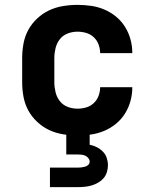

<svg xmlns="http://www.w3.org/2000/svg" viewBox="-20 -548 640 788"><path d="M298 8Q268 8 238 3Q208 -2 181.5 -14.5Q155 -27 132.5 -48Q110 -69 96 -95Q82 -121 76.5 -150.5Q71 -180 71 -210V-310Q71 -340 76.5 -369.5Q82 -399 96 -425Q110 -451 132.5 -472Q155 -493 181.5 -505.5Q208 -518 238 -523Q268 -528 298 -528Q326 -528 354 -524Q382 -520 408 -509Q434 -498 456 -480Q478 -462 493 -438Q508 -414 515.5 -386.5Q523 -359 523 -331Q523 -330 523 -330Q523 -330 523 -330H391Q391 -330 391 -330Q391 -330 391 -330Q391 -348 384.5 -365.5Q378 -383 364.5 -395.5Q351 -408 333.5 -413Q316 -418 298 -418Q277 -418 257.5 -410.5Q238 -403 225.5 -387Q213 -371 208 -350.5Q203 -330 203 -310V-210Q203 -190 208 -169.5Q213 -149 225.5 -133Q238 -117 257.5 -109.5Q277 -102 298 -102Q316 -102 333.5 -107Q351 -112 364.5 -124.5Q378 -137 384.5 -154.5Q391 -172 391 -190Q391 -190 391 -190Q391 -190 391 -190H523Q523 -190 523 -190Q523 -190 523 -189Q523 -161 515.5 -133.5Q508 -106 493 -82Q478 -58 456 -40Q434 -22 408 -11Q382 0 354 4Q326 8 298 8ZM185 220V140H300Q307 140 314.5 139Q322 138 329.5 136Q337 134 342.5 128.5Q348 123 348 115Q348 108 343 101.5Q338 95 331 91.5Q324 88 316 87Q308 86 300 86H252V0H348V46Q363 49 377 56Q391 63 402 74Q413 85 418 100Q423 115 423 130Q423 145 418.5 159Q414 173 405 183.5Q396 194 383 201.5Q370 209 356.5 213Q343 217 328.5 218.5Q314 220 300 220Z"/></svg>

Font: Iosevka SS04 XBd Ex
Style: Regular
Weight: 800
Width: 7
Monospace: yes
Designer: Belleve Invis
Foundry: Belleve Invis
Version: Version 19.0.0; ttfautohint (v1.8.4)